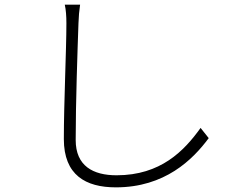

<svg xmlns="http://www.w3.org/2000/svg" viewBox="-20 -773 1040 827"><path d="M259 -753C264 -731 266 -703 266 -673C266 -559 255 -328 255 -174C255 -19 349 34 479 34C690 34 810 -85 879 -178L844 -222C773 -123 672 -18 482 -18C381 -18 306 -58 306 -170C306 -331 314 -559 318 -673C319 -702 321 -726 325 -753H259Z"/></svg>

Font: Noto Sans CJK Light
Style: Regular
Weight: 300
Designer: Ryoko NISHIZUKA (kana & ideographs); Paul D. Hunt (Latin, Greek & Cyrillic); Wenlong ZHANG (bopomofo); Sandoll Communica
Foundry: Adobe Systems Incorporated
Version: Version 1.000;PS 1;hotconv 1.0.78;makeotf.lib2.5.61930